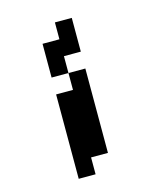

<svg xmlns="http://www.w3.org/2000/svg" viewBox="-129 -900 958 1099"><g transform="rotate(-15 350.0 -350.0)"><path d="M200 -500H300V-600H400V-800H300V-700H200ZM200 100H300V0H400V-500H300V-400H200Z"/></g></svg>

Font: FT88 Gothique
Style: Regular
Weight: 400
Designer: Ange Degheest & Oriane Charvieux
Foundry: Velvetyne Type Foundry
Version: Version 1.000;FEAKit 1.0